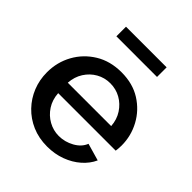

<svg xmlns="http://www.w3.org/2000/svg" viewBox="-197 -847 989 989"><g transform="rotate(45 297.5 -352.0)"><path d="M303 10Q242 10 192.5 -11.5Q143 -33 107 -70.5Q71 -108 51.5 -156.5Q32 -205 32 -260Q32 -334 66 -395.5Q100 -457 161 -494.5Q222 -532 304 -532Q386 -532 445.5 -494.5Q505 -457 538 -396Q571 -335 571 -265Q571 -253 570 -242.5Q569 -232 568 -225H149Q152 -179 174.5 -144.5Q197 -110 232 -90.5Q267 -71 307 -71Q351 -71 390.5 -93Q430 -115 444 -151L538 -124Q521 -86 486.5 -55.5Q452 -25 405 -7.5Q358 10 303 10ZM146 -298H462Q459 -343 436.5 -377.5Q414 -412 379.5 -431.5Q345 -451 303 -451Q262 -451 227.5 -431.5Q193 -412 171 -377.5Q149 -343 146 -298ZM154 -644V-714H450V-644Z"/></g></svg>

Font: Raleway Thin SemiBold
Style: Regular
Weight: 600
Version: Version 4.026